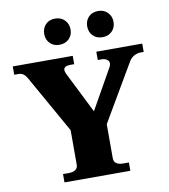

<svg xmlns="http://www.w3.org/2000/svg" viewBox="-98 -1009 962 1091"><g transform="rotate(-10 383.5 -463.0)"><path d="M218 -850Q218 -883 238.5 -904.5Q259 -926 293 -926Q328 -926 349 -904Q370 -882 370 -850Q370 -818 349 -796.5Q328 -775 293 -775Q259 -775 238.5 -796.5Q218 -818 218 -850ZM466 -850Q466 -883 486.5 -904.5Q507 -926 542 -926Q576 -926 597 -904Q618 -882 618 -850Q618 -818 597 -796.5Q576 -775 542 -775Q507 -775 486.5 -796.5Q466 -818 466 -850ZM185 -48H217Q271 -48 271 -88V-286L85 -616Q74 -636 62 -644Q50 -652 34 -652H10V-700H356V-652H332Q315 -652 305 -646Q295 -640 295 -628Q295 -621 300 -609L420 -369L551 -601Q557 -613 557 -621Q557 -636 544 -644Q531 -652 516 -652H492V-700H757V-652H740Q720 -652 701.5 -642Q683 -632 672 -613L479 -284V-88Q479 -48 533 -48H565V0H185Z"/></g></svg>

Font: Taviraj Black
Style: Regular
Weight: 900
Designer: Katatrad Team
Foundry: CadsonDemak
Version: Version 1.001